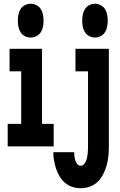

<svg xmlns="http://www.w3.org/2000/svg" viewBox="-20 -780 640 1023"><path d="M486 -580Q470 -580 455.5 -587.5Q441 -595 432.5 -608.5Q424 -622 421 -638Q418 -654 418 -670Q418 -686 421 -702Q424 -718 432.5 -731.5Q441 -745 455.5 -752.5Q470 -760 486 -760Q502 -760 516.5 -752.5Q531 -745 539.5 -731.5Q548 -718 551 -702Q554 -686 554 -670Q554 -654 551 -638Q548 -622 539.5 -608.5Q531 -595 516.5 -587.5Q502 -580 486 -580ZM143 -580Q127 -580 112.5 -587.5Q98 -595 89.5 -608.5Q81 -622 78 -638Q75 -654 75 -670Q75 -686 78 -702Q81 -718 89.5 -731.5Q98 -745 112.5 -752.5Q127 -760 143 -760Q159 -760 174 -752.5Q189 -745 197.5 -731.5Q206 -718 209 -702Q212 -686 212 -670Q212 -654 209 -638Q206 -622 197.5 -608.5Q189 -595 174 -587.5Q159 -580 143 -580ZM410 223Q388 223 366 216Q344 209 327 194.5Q310 180 298 160.5Q286 141 279 119.5Q272 98 268 76Q264 54 264 31H375Q375 42 376.5 53Q378 64 381 74.5Q384 85 391.5 94Q399 103 410 103Q420 103 427 95.5Q434 88 438 78.5Q442 69 444 59.5Q446 50 447 40Q448 30 448.5 20Q449 10 449 0V-400H382V-520H560V0Q560 25 557.5 50.5Q555 76 548.5 100Q542 124 530.5 147Q519 170 501.5 187.5Q484 205 459.5 214Q435 223 410 223ZM21 0V-120H93V-400H31V-520H204V-120H266V0Z"/></svg>

Font: Iosevka Custom Heavy Extended
Style: Regular
Weight: 900
Width: 7
Monospace: yes
Designer: Belleve Invis
Foundry: Belleve Invis
Version: Version 11.2.4; ttfautohint (v1.8.4)